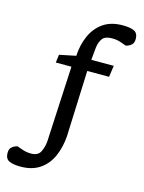

<svg xmlns="http://www.w3.org/2000/svg" viewBox="-146 -730 693 926"><g transform="rotate(15 200.0 -267.0)"><path d="M162 -403H84L89 -443L171 -460Q174 -516 194.5 -561.5Q215 -607 253.5 -633.5Q292 -660 350 -660Q388 -660 407.5 -650.5Q427 -641 427 -612Q427 -593 417.5 -584Q408 -575 398.5 -572Q389 -569 389 -569Q376 -574 357.5 -580Q339 -586 317 -586Q282 -586 269 -569Q256 -552 252 -523L246 -460H358L350 -403H241L228 -74Q224 -18 204 27.5Q184 73 145.5 99.5Q107 126 49 126Q12 126 -8 116.5Q-28 107 -28 78Q-28 59 -18.5 50Q-9 41 0.5 38Q10 35 10 35Q24 40 42 46Q60 52 82 52Q117 52 129 27Q141 2 143 -26Z"/></g></svg>

Font: Faustina VF Beta
Style: Regular
Weight: 400
Designer: Alfonso Garcia
Foundry: Omnibus-Type
Version: Version 1.006